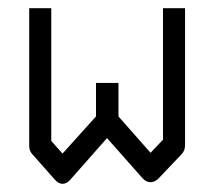

<svg xmlns="http://www.w3.org/2000/svg" viewBox="-20 -496 526 470"><path d="M270 -211 348.5 -122 379 -154V-476H433V-141Q433 -127.5 425 -119L367 -58Q358 -50 348.5 -50Q338 -50 329.5 -59L242 -158L152 -56Q143 -46 133 -46Q123.5 -46 114.5 -56L59.5 -118Q51.5 -126.5 51.5 -139V-476H105.5V-151L133 -120L215 -211V-293H270Z"/></svg>

Font: 3270 Nerd Font Mono SemCond
Style: Regular
Weight: 400
Monospace: yes
Version: Version 3.0.1;Nerd Fonts 3.1.1